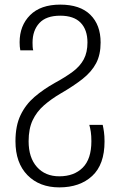

<svg xmlns="http://www.w3.org/2000/svg" viewBox="-20 -562 520 832"><path d="M237 250Q151 250 99 197Q47 144 47 50Q47 -17 69 -63Q91 -109 129.5 -142Q168 -175 218 -203Q264 -228 295.5 -251.5Q327 -275 343 -305Q359 -335 359 -378Q359 -433 329.5 -463.5Q300 -494 241 -494Q180 -494 150.5 -462Q121 -430 121 -377Q121 -369 121.5 -359.5Q122 -350 124 -344H68Q65 -359 65 -379Q65 -451 110.5 -496.5Q156 -542 241 -542Q327 -542 371.5 -498Q416 -454 416 -378Q416 -325 396.5 -288Q377 -251 338.5 -220.5Q300 -190 243 -157Q202 -133 170.5 -105.5Q139 -78 121.5 -41Q104 -4 104 50Q104 121 140 161.5Q176 202 237 202Q301 202 338.5 164.5Q376 127 376 50Q376 26 373.5 9.5Q371 -7 367 -21H425Q428 -8 430.5 9.5Q433 27 433 51Q433 151 379.5 200.5Q326 250 237 250Z"/></svg>

Font: Noto Sans Georgian SemiCondensed Light
Style: Regular
Weight: 300
Width: 4
Designer: Monotype Design Team, Akaki Razmadze
Foundry: Google LLC
Version: Version 2.005; ttfautohint (v1.8.4.7-5d5b)